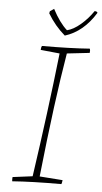

<svg xmlns="http://www.w3.org/2000/svg" viewBox="-57 -861 481 904"><g transform="rotate(5 183.5 -409.0)"><path d="M223 -698Q175 -739 141 -796L143 -806L162 -819Q195 -756 231 -724Q261 -731 294.5 -759.5Q328 -788 353 -825Q365 -825 367 -818Q310 -725 223 -698ZM36 7Q35 -4 36 -13L130 -25Q175 -334 206 -612L116 -621Q116 -632 120 -640Q253 -640 346 -647Q349 -639 347 -627L240 -615Q202 -391 163 -27L272 -19Q270 -4 268 0Q128 0 36 7Z"/></g></svg>

Font: Albura ExtraLight
Style: Italic
Weight: 156
Italic angle: -7°
Designer: Mercedes Jáuregui
Foundry: Omnibus-Type Team
Version: Version 1.000